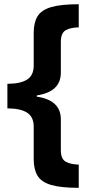

<svg xmlns="http://www.w3.org/2000/svg" viewBox="-20 -734 434 912"><path d="M354 158.2Q268.6 158.2 222.2 144.3Q175.8 130.4 158 100.1Q140.1 69.8 140.1 22V-131.8Q140.1 -179.2 108.2 -199.2Q76.2 -219.2 15.1 -219.2V-335.9Q76.2 -335.9 108.2 -355.7Q140.1 -375.5 140.1 -422.9V-578.1Q140.1 -626 158 -656Q175.8 -686 222.2 -700Q268.6 -713.9 354 -713.9V-604Q314.9 -603.5 292 -590.3Q269 -577.1 269 -535.2V-389.2Q269 -297.9 154.8 -280.8V-274.9Q269 -258.3 269 -167V-21Q269 21 292 33.9Q314.9 46.9 354 47.9Z"/></svg>

Font: Open Sans
Style: Bold
Weight: 700
Designer: Monotype Design Team
Foundry: Monotype Imaging Inc.
Version: Version 3.000; ttfautohint (v1.8.4)